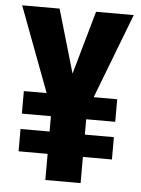

<svg xmlns="http://www.w3.org/2000/svg" viewBox="-52 -755 585 797"><g transform="rotate(5 240.5 -357.0)"><path d="M241 -450 316 -714H473L337 -360H435V-266H314V-202H435V-109H314V0H167V-109H46V-202H167V-266H46V-360H141L8 -714H164Z"/></g></svg>

Font: Noto Sans Thai ExtCond ExtBd
Style: Regular
Weight: 800
Width: 2
Designer: Monotype Design Team
Foundry: Monotype Imaging Inc.
Version: Version 2.002; ttfautohint (v1.8.4.7-5d5b)